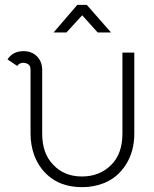

<svg xmlns="http://www.w3.org/2000/svg" viewBox="-20 -765 637 792"><path d="M438 -631H383L319 -702L254 -631H201L299 -745H338ZM11 -520Q33 -554 77 -554Q111 -554 132.5 -532.5Q154 -511 154 -476V-214Q154 -131 200 -85Q245 -37 318 -37Q391 -37 439 -85Q485 -131 485 -214V-548H534V-214Q534 -140 499 -85.5Q464 -31 407 -9Q365 7 320 7Q244 7 194 -28.5Q144 -64 121 -125Q106 -167 106 -214V-476L105 -485Q105 -494 96 -500Q87 -506 76 -506Q60 -506 51 -493Z"/></svg>

Font: Bhavuka
Style: Regular
Weight: 400
Version: 2.94.0; ttfautohint (v1.2) -l 7 -r 28 -G 50 -x 13 -D deva -f